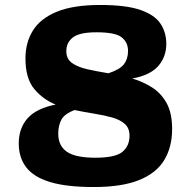

<svg xmlns="http://www.w3.org/2000/svg" viewBox="-20 -740 771 773"><path d="M383.5 -720Q488 -720 545.8 -699.8Q603.5 -679.5 626.5 -644.2Q649.5 -609 649.5 -563.5Q649.5 -511 617 -474Q584.5 -437 512.5 -424Q556 -411 592.5 -387.8Q629 -364.5 651 -324.5Q673 -284.5 673 -220.5Q673 -148 641.2 -95.5Q609.5 -43 540 -15Q470.5 13 357.5 13Q247.5 13 181.2 -7.2Q115 -27.5 85.2 -66.8Q55.5 -106 55.5 -162.5Q55.5 -223.5 90.8 -263.5Q126 -303.5 204 -319Q152.5 -340 117.5 -382.2Q82.5 -424.5 82.5 -505Q82.5 -568.5 112.5 -617Q142.5 -665.5 208.8 -692.8Q275 -720 383.5 -720ZM247 -534Q247 -502.5 270.5 -486Q294 -469.5 332.5 -461Q371 -452.5 416.5 -445Q462.5 -460 479 -481.5Q495.5 -503 495.5 -535Q495.5 -569 470.2 -589.5Q445 -610 368.5 -610Q300.5 -610 273.8 -589.5Q247 -569 247 -534ZM214.5 -201.5Q214.5 -153.5 249 -129.2Q283.5 -105 364 -105Q444.5 -105 473 -128.8Q501.5 -152.5 501.5 -194Q501.5 -224 482.5 -241Q463.5 -258 431.5 -267Q399.5 -276 360.2 -282.2Q321 -288.5 280.5 -297Q240 -282 227.2 -258.2Q214.5 -234.5 214.5 -201.5Z"/></svg>

Font: Newsreader Caption
Style: Bold
Weight: 700
Designer: Hugues Gentile
Foundry: Production Type
Version: Version 1.001